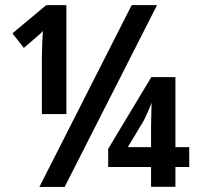

<svg xmlns="http://www.w3.org/2000/svg" viewBox="-20 -734 820 754"><path d="M723.1 -78.1H668.9V-0.5H573.2V-78.1H404.8V-149.4L574.2 -431.2H668.9V-156.2H723.1ZM573.2 -156.2V-239.3L575.2 -330.6Q569.3 -314.5 558.3 -289.6Q547.4 -264.6 541 -254.4L481.9 -156.2ZM596.7 -713.9 233.9 0H134.8L497.1 -713.9ZM240.7 -286.1H144.5V-511.2L146 -565.9L148.4 -612.8Q145 -607.9 137.7 -601.1Q130.4 -594.2 73.7 -545.9L28.8 -603L161.6 -713.9H240.7Z"/></svg>

Font: TypoPRO Open Sans Condensed
Style: Bold
Weight: 700
Width: 3
Foundry: Ascender Corporation
Version: Version 1.11